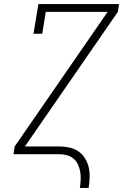

<svg xmlns="http://www.w3.org/2000/svg" viewBox="-20 -755 640 940"><path d="M371 165Q374 145 375 125.5Q376 106 373 87.5Q370 69 362.5 52Q355 35 341.5 23Q328 11 309.5 5.5Q291 0 271 0H46L52 -38L507 -697H204L187 -590H144L168 -735H563L557 -697L102 -38H271Q297 -38 321 -32.5Q345 -27 364.5 -13.5Q384 0 396.5 20.5Q409 41 414.5 65Q420 89 419 114.5Q418 140 414 165Z"/></svg>

Font: Iosevka Etoile XLtObl
Style: Regular
Weight: 200
Italic angle: -9°
Designer: Belleve Invis
Foundry: Belleve Invis
Version: Version 15.5.2; ttfautohint (v1.8.4)